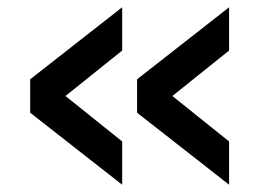

<svg xmlns="http://www.w3.org/2000/svg" viewBox="-20 -554 713 528"><path d="M610 -46 357 -244V-336L610 -534V-415L454 -290L610 -165ZM316 -46 63 -244V-336L316 -534V-415L160 -290L316 -165Z"/></svg>

Font: Murecho SemiBold
Style: Regular
Weight: 600
Designer: Neil Summerour
Foundry: Positype
Version: Version 1.010; ttfautohint (v1.8.3)